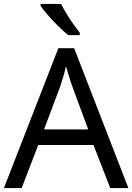

<svg xmlns="http://www.w3.org/2000/svg" viewBox="-20 -964 679 984"><path d="M545 0 459 -221H176L91 0H0L279 -717H360L638 0ZM352 -517Q349 -525 342 -546Q335 -567 328.5 -589.5Q322 -612 318 -624Q311 -593 302 -563.5Q293 -534 287 -517L206 -301H432ZM293 -944Q304 -922 320.5 -894.5Q337 -867 355.5 -841Q374 -815 389 -796V-784H330Q307 -802 278 -830.5Q249 -859 224.5 -887.5Q200 -916 188 -934V-944Z"/></svg>

Font: Noto Sans Anatolian Hieroglyphs
Style: Regular
Weight: 400
Designer: Monotype Design Team
Foundry: Monotype Imaging Inc.
Version: Version 2.001; ttfautohint (v1.8.4.7-5d5b)